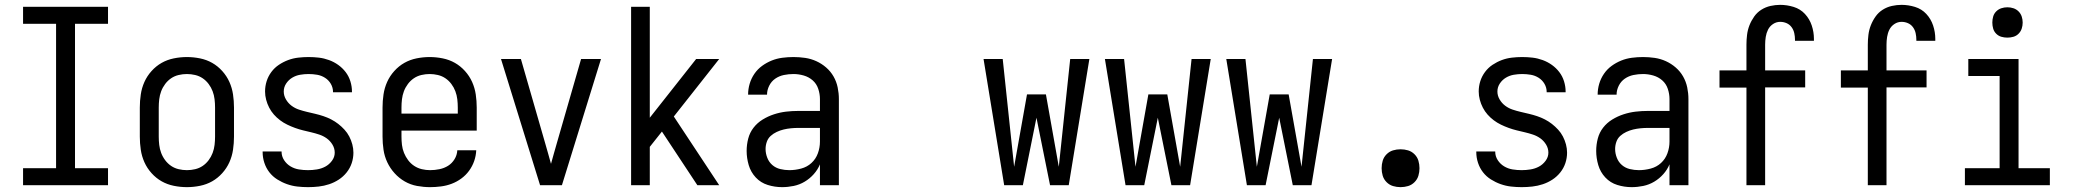

<svg xmlns="http://www.w3.org/2000/svg" viewBox="-20 -763 8540 791"><path d="M75 0V-70H211V-665H75V-735H425V-665H289V-70H425V0Z M750 8Q723 8 696 2.5Q669 -3 646 -16Q623 -29 604.5 -49.5Q586 -70 575 -94.5Q564 -119 560 -146Q556 -173 556 -200V-320Q556 -347 560 -374Q564 -401 575 -425.5Q586 -450 604.5 -470.5Q623 -491 646 -504Q669 -517 696 -522.5Q723 -528 750 -528Q777 -528 804 -522.5Q831 -517 854 -504Q877 -491 895.5 -470.5Q914 -450 925 -425.5Q936 -401 940 -374Q944 -347 944 -320V-200Q944 -173 940 -146Q936 -119 925 -94.5Q914 -70 895.5 -49.5Q877 -29 854 -16Q831 -3 804 2.5Q777 8 750 8ZM750 -62Q767 -62 784 -66Q801 -70 815 -79.5Q829 -89 839.5 -103Q850 -117 856 -133Q862 -149 864 -166Q866 -183 866 -200V-320Q866 -337 864 -354Q862 -371 856 -387Q850 -403 839.5 -417Q829 -431 815 -440.5Q801 -450 784 -454Q767 -458 750 -458Q733 -458 716 -454Q699 -450 685 -440.5Q671 -431 660.5 -417Q650 -403 644 -387Q638 -371 636 -354Q634 -337 634 -320V-200Q634 -183 636 -166Q638 -149 644 -133Q650 -117 660.5 -103Q671 -89 685 -79.5Q699 -70 716 -66Q733 -62 750 -62Z M1249 8Q1227 8 1205 5.5Q1183 3 1162 -4.5Q1141 -12 1122 -24Q1103 -36 1089.5 -53.5Q1076 -71 1069 -92.5Q1062 -114 1062 -136V-139H1140V-138Q1140 -119 1150.5 -103Q1161 -87 1177 -77.5Q1193 -68 1211.5 -65Q1230 -62 1249 -62Q1267 -62 1285.5 -65Q1304 -68 1320 -76.5Q1336 -85 1347.5 -100.5Q1359 -116 1359 -134Q1359 -152 1349.5 -167.5Q1340 -183 1326 -193Q1312 -203 1295.5 -208.5Q1279 -214 1262 -218Q1245 -222 1228.5 -226Q1212 -230 1195.5 -236Q1179 -242 1163.5 -249.5Q1148 -257 1134 -267.5Q1120 -278 1108.5 -291Q1097 -304 1089 -319.5Q1081 -335 1076.5 -352Q1072 -369 1072 -386Q1072 -408 1078.5 -428.5Q1085 -449 1098 -466.5Q1111 -484 1129 -496Q1147 -508 1167 -515.5Q1187 -523 1208.5 -525.5Q1230 -528 1251 -528Q1273 -528 1294 -525.5Q1315 -523 1335.5 -515.5Q1356 -508 1373.5 -495.5Q1391 -483 1404 -466Q1417 -449 1423.5 -428Q1430 -407 1430 -386V-383H1352V-384Q1352 -402 1343 -417.5Q1334 -433 1319 -442.5Q1304 -452 1286.5 -455Q1269 -458 1251 -458Q1234 -458 1216.5 -455Q1199 -452 1184 -443Q1169 -434 1159 -419Q1149 -404 1149 -386Q1149 -369 1158 -353.5Q1167 -338 1181 -327.5Q1195 -317 1211.5 -311.5Q1228 -306 1245 -302Q1262 -298 1279 -294Q1296 -290 1312.5 -284.5Q1329 -279 1344.5 -271Q1360 -263 1373.5 -252.5Q1387 -242 1399 -229Q1411 -216 1419 -200.5Q1427 -185 1431.5 -168Q1436 -151 1436 -134Q1436 -112 1429 -91Q1422 -70 1408 -52.5Q1394 -35 1375.5 -23Q1357 -11 1336 -4Q1315 3 1293 5.5Q1271 8 1249 8Z M1752 8Q1725 8 1698 3Q1671 -2 1647.5 -15.5Q1624 -29 1605.5 -49.5Q1587 -70 1575.5 -94.5Q1564 -119 1560 -146Q1556 -173 1556 -200V-320Q1556 -347 1560 -374Q1564 -401 1575 -425.5Q1586 -450 1604.5 -470.5Q1623 -491 1646 -504Q1669 -517 1696 -522.5Q1723 -528 1750 -528Q1777 -528 1804 -522.5Q1831 -517 1854 -504Q1877 -491 1895.5 -470.5Q1914 -450 1925 -425.5Q1936 -401 1940 -374Q1944 -347 1944 -320V-225H1634V-200Q1634 -183 1636 -166Q1638 -149 1644.5 -133Q1651 -117 1661.5 -103Q1672 -89 1686.5 -79.5Q1701 -70 1718 -66Q1735 -62 1752 -62Q1771 -62 1790.5 -66Q1810 -70 1826 -80Q1842 -90 1852.5 -107Q1863 -124 1864 -144H1942Q1941 -121 1933.5 -99.5Q1926 -78 1912.5 -59.5Q1899 -41 1880.5 -27.5Q1862 -14 1841 -6Q1820 2 1797 5Q1774 8 1752 8ZM1866 -295V-320Q1866 -337 1864 -354Q1862 -371 1856 -387Q1850 -403 1839.5 -417Q1829 -431 1815 -440.5Q1801 -450 1784 -454Q1767 -458 1750 -458Q1733 -458 1716 -454Q1699 -450 1685 -440.5Q1671 -431 1660.5 -417Q1650 -403 1644 -387Q1638 -371 1636 -354Q1634 -337 1634 -320V-295Z M2205 0 2044 -520H2126L2226 -173Q2232 -152 2238 -131Q2244 -110 2250 -88Q2256 -110 2262 -131Q2268 -152 2274 -173L2374 -520H2456L2295 0Z M2580 0V-735H2657V-278L2848 -520H2943L2756 -283L2943 0H2853L2707 -221L2657 -158V0Z M3202 8Q3172 8 3143 -1Q3114 -10 3093.5 -32Q3073 -54 3064.5 -83Q3056 -112 3056 -141Q3056 -167 3062.5 -192Q3069 -217 3084.5 -237Q3100 -257 3122 -270.5Q3144 -284 3168.5 -292Q3193 -300 3218 -303Q3243 -306 3269 -306H3358V-355Q3358 -376 3351 -397Q3344 -418 3328 -432Q3312 -446 3291 -452Q3270 -458 3249 -458Q3229 -458 3209.5 -454Q3190 -450 3174 -439Q3158 -428 3149 -410Q3140 -392 3140 -373H3062Q3062 -396 3068.5 -418Q3075 -440 3088 -459Q3101 -478 3119.5 -491.5Q3138 -505 3159 -513.5Q3180 -522 3203 -525Q3226 -528 3249 -528Q3273 -528 3297 -524.5Q3321 -521 3343 -511Q3365 -501 3383.5 -485Q3402 -469 3414 -448Q3426 -427 3431 -403Q3436 -379 3436 -355V0H3358V-86Q3349 -64 3332.5 -45.5Q3316 -27 3295 -14.5Q3274 -2 3250 3Q3226 8 3202 8ZM3232 -62Q3256 -62 3280.5 -68.5Q3305 -75 3323 -91.5Q3341 -108 3349.5 -131.5Q3358 -155 3358 -180V-236H3269Q3254 -236 3238.5 -234.5Q3223 -233 3208.5 -229.5Q3194 -226 3180 -219.5Q3166 -213 3155 -203Q3144 -193 3139 -178.5Q3134 -164 3134 -149Q3134 -131 3141 -113Q3148 -95 3162 -83Q3176 -71 3194.5 -66.5Q3213 -62 3232 -62Z M4117 0 4032 -520H4111L4158 -76L4211 -374H4289L4342 -76L4389 -520H4468L4383 0H4306L4250 -278L4194 0Z M4617 0 4532 -520H4611L4658 -76L4711 -374H4789L4842 -76L4889 -520H4968L4883 0H4806L4750 -278L4694 0Z M5117 0 5032 -520H5111L5158 -76L5211 -374H5289L5342 -76L5389 -520H5468L5383 0H5306L5250 -278L5194 0Z M5750 8Q5734 8 5719 3.5Q5704 -1 5692.5 -12.5Q5681 -24 5676.5 -39Q5672 -54 5672 -70Q5672 -86 5676.5 -101Q5681 -116 5692.5 -127.5Q5704 -139 5719 -143.5Q5734 -148 5750 -148Q5766 -148 5781 -143.5Q5796 -139 5807.5 -127.5Q5819 -116 5823.5 -101Q5828 -86 5828 -70Q5828 -54 5823.5 -39Q5819 -24 5807.5 -12.5Q5796 -1 5781 3.5Q5766 8 5750 8Z M6249 8Q6227 8 6205 5.5Q6183 3 6162 -4.5Q6141 -12 6122 -24Q6103 -36 6089.5 -53.5Q6076 -71 6069 -92.5Q6062 -114 6062 -136V-139H6140V-138Q6140 -119 6150.5 -103Q6161 -87 6177 -77.5Q6193 -68 6211.5 -65Q6230 -62 6249 -62Q6267 -62 6285.5 -65Q6304 -68 6320 -76.5Q6336 -85 6347.5 -100.5Q6359 -116 6359 -134Q6359 -152 6349.5 -167.5Q6340 -183 6326 -193Q6312 -203 6295.5 -208.5Q6279 -214 6262 -218Q6245 -222 6228.5 -226Q6212 -230 6195.5 -236Q6179 -242 6163.5 -249.5Q6148 -257 6134 -267.5Q6120 -278 6108.5 -291Q6097 -304 6089 -319.5Q6081 -335 6076.5 -352Q6072 -369 6072 -386Q6072 -408 6078.5 -428.5Q6085 -449 6098 -466.5Q6111 -484 6129 -496Q6147 -508 6167 -515.5Q6187 -523 6208.5 -525.5Q6230 -528 6251 -528Q6273 -528 6294 -525.5Q6315 -523 6335.5 -515.5Q6356 -508 6373.5 -495.5Q6391 -483 6404 -466Q6417 -449 6423.5 -428Q6430 -407 6430 -386V-383H6352V-384Q6352 -402 6343 -417.5Q6334 -433 6319 -442.5Q6304 -452 6286.5 -455Q6269 -458 6251 -458Q6234 -458 6216.5 -455Q6199 -452 6184 -443Q6169 -434 6159 -419Q6149 -404 6149 -386Q6149 -369 6158 -353.5Q6167 -338 6181 -327.5Q6195 -317 6211.5 -311.5Q6228 -306 6245 -302Q6262 -298 6279 -294Q6296 -290 6312.5 -284.5Q6329 -279 6344.5 -271Q6360 -263 6373.5 -252.5Q6387 -242 6399 -229Q6411 -216 6419 -200.5Q6427 -185 6431.5 -168Q6436 -151 6436 -134Q6436 -112 6429 -91Q6422 -70 6408 -52.5Q6394 -35 6375.5 -23Q6357 -11 6336 -4Q6315 3 6293 5.5Q6271 8 6249 8Z M6702 8Q6672 8 6643 -1Q6614 -10 6593.5 -32Q6573 -54 6564.5 -83Q6556 -112 6556 -141Q6556 -167 6562.5 -192Q6569 -217 6584.5 -237Q6600 -257 6622 -270.5Q6644 -284 6668.5 -292Q6693 -300 6718 -303Q6743 -306 6769 -306H6858V-355Q6858 -376 6851 -397Q6844 -418 6828 -432Q6812 -446 6791 -452Q6770 -458 6749 -458Q6729 -458 6709.5 -454Q6690 -450 6674 -439Q6658 -428 6649 -410Q6640 -392 6640 -373H6562Q6562 -396 6568.5 -418Q6575 -440 6588 -459Q6601 -478 6619.5 -491.5Q6638 -505 6659 -513.5Q6680 -522 6703 -525Q6726 -528 6749 -528Q6773 -528 6797 -524.5Q6821 -521 6843 -511Q6865 -501 6883.5 -485Q6902 -469 6914 -448Q6926 -427 6931 -403Q6936 -379 6936 -355V0H6858V-86Q6849 -64 6832.5 -45.5Q6816 -27 6795 -14.5Q6774 -2 6750 3Q6726 8 6702 8ZM6732 -62Q6756 -62 6780.5 -68.5Q6805 -75 6823 -91.5Q6841 -108 6849.5 -131.5Q6858 -155 6858 -180V-236H6769Q6754 -236 6738.5 -234.5Q6723 -233 6708.5 -229.5Q6694 -226 6680 -219.5Q6666 -213 6655 -203Q6644 -193 6639 -178.5Q6634 -164 6634 -149Q6634 -131 6641 -113Q6648 -95 6662 -83Q6676 -71 6694.5 -66.5Q6713 -62 6732 -62Z M7175 0V-402H7064V-473H7175V-579Q7175 -599 7177.5 -619.5Q7180 -640 7187.5 -659Q7195 -678 7207 -695Q7219 -712 7236.5 -723Q7254 -734 7274 -738.5Q7294 -743 7314 -743Q7342 -743 7369.5 -734.5Q7397 -726 7416 -705.5Q7435 -685 7444 -658Q7453 -631 7453 -603V-595H7375V-599Q7375 -613 7372 -626.5Q7369 -640 7361 -651Q7353 -662 7340.5 -667.5Q7328 -673 7314 -673Q7298 -673 7284.5 -664Q7271 -655 7264 -641Q7257 -627 7254.5 -611Q7252 -595 7252 -579V-473H7417V-403H7252V0Z M7675 0V-402H7564V-473H7675V-579Q7675 -599 7677.5 -619.5Q7680 -640 7687.5 -659Q7695 -678 7707 -695Q7719 -712 7736.5 -723Q7754 -734 7774 -738.5Q7794 -743 7814 -743Q7842 -743 7869.5 -734.5Q7897 -726 7916 -705.5Q7935 -685 7944 -658Q7953 -631 7953 -603V-595H7875V-599Q7875 -613 7872 -626.5Q7869 -640 7861 -651Q7853 -662 7840.5 -667.5Q7828 -673 7814 -673Q7798 -673 7784.5 -664Q7771 -655 7764 -641Q7757 -627 7754.5 -611Q7752 -595 7752 -579V-473H7917V-403H7752V0Z M8075 0V-70H8218V-450H8089V-520H8296V-70H8425V0ZM8250 -608Q8237 -608 8225 -611.5Q8213 -615 8204 -624Q8195 -633 8191.5 -645Q8188 -657 8188 -670Q8188 -683 8191.5 -695Q8195 -707 8204 -716Q8213 -725 8225 -729Q8237 -733 8250 -733Q8263 -733 8275 -729Q8287 -725 8296 -716Q8305 -707 8309 -695Q8313 -683 8313 -670Q8313 -657 8309 -645Q8305 -633 8296 -624Q8287 -615 8275 -611.5Q8263 -608 8250 -608Z"/></svg>

Font: Iosevka www.saffi
Style: Regular
Weight: 400
Monospace: yes
Designer: Belleve Invis
Foundry: Belleve Invis
Version: Version 22.0.2; ttfautohint (v1.8.3)